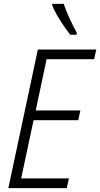

<svg xmlns="http://www.w3.org/2000/svg" viewBox="-20 -969 516 989"><path d="M375 -790V-801Q357 -834 339 -872.5Q321 -911 308 -949H249V-941Q262 -908 290.5 -863Q319 -818 342 -790ZM324 0 335 -50H89L153 -350H383L394 -400H164L220 -664H465L476 -714H175L23 0Z"/></svg>

Font: Noto Sans UI SemiCondensed Light
Style: Italic
Weight: 300
Width: 4
Designer: Monotype Design Team
Foundry: Monotype Imaging Inc.
Version: 1.001